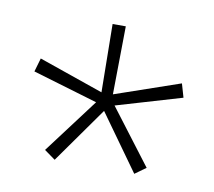

<svg xmlns="http://www.w3.org/2000/svg" viewBox="-48 -801 479 430"><g transform="rotate(10 191.5 -586.0)"><path d="M191 -552 282 -425 307 -443 212 -568 361 -612 352 -643 204 -592 206 -747H176L178 -592L31 -643L22 -612L170 -568L76 -443L101 -425Z"/></g></svg>

Font: IBM Plex Devanagari ExtraLight
Style: Regular
Weight: 200
Designer: Mike Abbink, Paul van der Laan, Pieter van Rosmalen, Erin McLaughlin
Foundry: Bold Monday
Version: Version 1.0